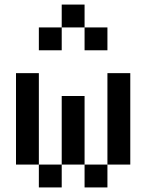

<svg xmlns="http://www.w3.org/2000/svg" viewBox="-20 -820 640 840"><path d="M450 -100V0H350V-100H250V0H150V-100H50V-500H150V-100H250V-400H350V-100H450V-500H550V-100ZM150 -600V-700H250V-800H350V-700H450V-600H350V-700H250V-600Z"/></svg>

Font: Matrix Sans
Style: Regular
Weight: 400
Designer: Brad Neil
Version: Version 1.100